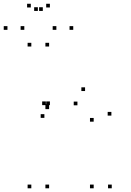

<svg xmlns="http://www.w3.org/2000/svg" viewBox="-66 -1006 706 1036"><path d="M199 -424.2V-444.2H179V-424.2ZM199 -755V-775H179V-755ZM103 -755V-775H83V-755ZM103 10V-10H83V10ZM199 10V-10H179V10ZM199 -417.2V-437.2H179V-417.2ZM535 -382.2V-402.2H515V-382.2ZM393 -514.8V-534.8H373V-514.8ZM203.3 -438.7V-458.7H183.3V-438.7ZM181.5 -438.7V-458.7H161.5V-438.7ZM173.5 -370V-390H153.5V-370ZM351.8 -437.8V-457.8H331.8V-437.8ZM439.5 -349.5V-369.5H419.5V-349.5ZM439.5 10V-10H419.5V10ZM537 10V-10H517V10ZM65.2 -845V-865H45.2V-845ZM165 -947V-967H145V-947ZM138.3 -947V-967H118.3V-947ZM238.2 -845V-865H218.2V-845ZM329.2 -845V-865H309.2V-845ZM203.2 -965.7V-985.7H183.2V-965.7ZM100.2 -965.7V-985.7H80.2V-965.7ZM-25.8 -845V-865H-45.8V-845Z"/></svg>

Font: Monaspace Argon Dots Var
Style: Regular
Weight: 400
Designer: Riley Cran and the Lettermatic Team
Version: Version 1.100 (Monaspace Argon Dots)